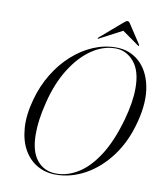

<svg xmlns="http://www.w3.org/2000/svg" viewBox="-93 -934 862 1019"><g transform="rotate(10 337.5 -424.5)"><path d="M476 -710.5Q549.5 -710.5 600.8 -664.8Q652 -619 669 -536.5Q686 -454 657.5 -343.5Q629.5 -233.5 570.8 -154.2Q512 -75 435.2 -32.5Q358.5 10 276 10Q221.5 10 177 -15.2Q132.5 -40.5 105 -88.8Q77.5 -137 72.2 -206Q67 -275 91 -362Q112 -438.5 151 -502.5Q190 -566.5 241.8 -613Q293.5 -659.5 353.2 -685Q413 -710.5 476 -710.5ZM279 4Q339 4 396.8 -31.8Q454.5 -67.5 503.8 -144Q553 -220.5 587.5 -342.5Q614.5 -441 614.5 -511.5Q615.5 -607 574.2 -656Q533 -705 473.5 -705Q407.5 -705 345.5 -662.5Q283.5 -620 234.8 -542Q186 -464 160 -358Q147 -306 141.2 -264Q135.5 -222 135.5 -188Q135 -92.5 174 -44.2Q213 4 279 4ZM593 -739.5Q590.5 -738 587 -741.5L498 -804.5L378 -741.5Q372.5 -738 371 -739.5Q369.5 -741.5 374 -746L492.5 -848Q505 -859 512 -859Q519 -859 526 -848L593 -746Q595.5 -741.5 593 -739.5Z"/></g></svg>

Font: Fraunces 144pt S000 Light
Style: Italic
Weight: 300
Italic angle: -16°
Version: Version 1.000; ttfautohint (v1.8.3)